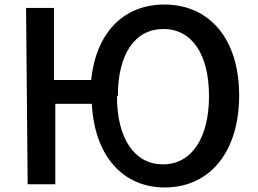

<svg xmlns="http://www.w3.org/2000/svg" viewBox="-20 -783 1138 847"><path d="M102 30H224V-325H385C397 -96 521 44 707 44C904 44 1035 -111 1035 -362C1035 -613 903 -763 705 -763C526 -763 404 -640 382 -430H218V-748H95ZM500 -361C500 -544 575 -655 701 -655C827 -655 902 -543 902 -359C902 -175 826 -58 699 -58C572 -58 496 -174 496 -357Z"/></svg>

Font: GenEiGothic-pro-SemiBold
Style: Regular
Weight: 500
Designer: Ryoko NISHIZUKA (kana & ideographs); Paul D. Hunt (Latin, Greek & Cyrillic); Wenlong ZHANG (bopomofo); Sandoll Communica
Foundry: Adobe Systems Incorporated; o_tamon
Version: Version 1.000.140830